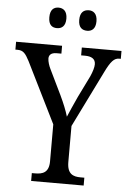

<svg xmlns="http://www.w3.org/2000/svg" viewBox="-64 -954 671 998"><g transform="rotate(5 271.0 -455.0)"><path d="M359 -803C382 -803 403 -816 403 -856C403 -896 382 -910 359 -910C333 -910 313 -896 313 -856C313 -816 333 -803 359 -803ZM201 -803C225 -803 246 -816 246 -856C246 -896 225 -910 201 -910C176 -910 157 -896 157 -856C157 -816 176 -803 201 -803ZM137 0H411V-41H391C353 -41 321 -52 321 -115V-303L465 -595C494 -655 512 -673 537 -673H546V-714H339V-673H359C392 -673 414 -662 414 -633C414 -617 407 -594 396 -569L341 -457C322 -415 304 -376 293 -349C284 -380 269 -417 250 -457L186 -589C179 -603 171 -626 171 -642C171 -658 180 -673 211 -673H236V-714H-4V-673H7C37 -673 49 -658 69 -620L226 -303V-110C226 -51 193 -41 154 -41H137Z"/></g></svg>

Font: Noto Serif Devanagari Condensed
Style: Regular
Weight: 400
Width: 3
Designer: Universal Thirst, Indian Type Foundry and the Monotype Design Team
Foundry: Monotype Imaging Inc.
Version: Version 2.004